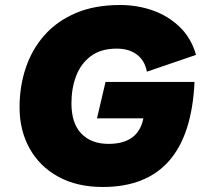

<svg xmlns="http://www.w3.org/2000/svg" viewBox="-20 -735 803 766"><path d="M390 11Q287 11 212.5 -30Q138 -71 98 -143Q58 -215 58 -307Q58 -390 82.5 -463.5Q107 -537 156.5 -593.5Q206 -650 281.5 -682.5Q357 -715 459 -715Q529 -715 590.5 -693Q652 -671 697.5 -627Q743 -583 762 -516L566 -449Q558 -493 526.5 -517Q495 -541 446 -541Q383 -541 343 -511.5Q303 -482 284 -432.5Q265 -383 265 -323Q265 -243 304.5 -202Q344 -161 413 -161Q532 -161 552 -263H367L401 -408H756Q737 11 390 11Z"/></svg>

Font: Prodigy Sans ExtraBold
Style: Italic
Weight: 800
Italic angle: -13°
Designer: Wei Huang
Foundry: Wei Huang
Version: Version 1.003; ttfautohint (v1.8.3)